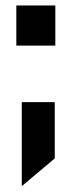

<svg xmlns="http://www.w3.org/2000/svg" viewBox="-20 -500 255 683"><path d="M57.6 -136.7H174.8V63.5L57.6 162.1ZM38.1 -480.5H176.8V-337.9H38.1Z"/></svg>

Font: Dinish
Style: Bold
Weight: 700
Designer: Bert Driehuis
Foundry: Playbeing
Version: Version 3.006; git-39231f3c-release